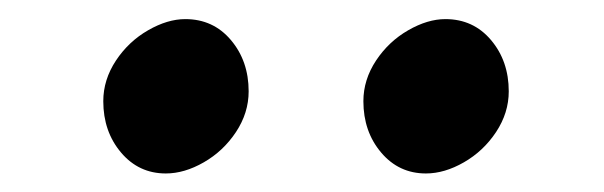

<svg xmlns="http://www.w3.org/2000/svg" viewBox="-20 -869 639 203"><path d="M242.9 -772.4Q242.9 -749.7 229.5 -729.4Q216.1 -709.2 195.5 -697.4Q175 -685.6 155.3 -685.6Q126.7 -685.6 108 -707.7Q89.2 -729.9 89.2 -762Q89.2 -784.7 102.6 -805Q116 -825.2 136.6 -837Q157.1 -848.8 175.9 -848.8Q205.4 -848.8 224.1 -826.7Q242.9 -804.5 242.9 -772.4ZM517.9 -772.4Q517.9 -749.7 504.5 -729.4Q491.1 -709.2 470.5 -697.4Q450 -685.6 430.3 -685.6Q401.7 -685.6 383 -707.7Q364.2 -729.9 364.2 -762Q364.2 -784.7 377.6 -805Q391 -825.2 411.6 -837Q432.1 -848.8 450.9 -848.8Q480.4 -848.8 499.1 -826.7Q517.9 -804.5 517.9 -772.4Z"/></svg>

Font: Inknut Antiqua Medium
Style: Regular
Weight: 500
Designer: Claus Eggers Sørensen
Foundry: Claus Eggers Sørensen
Version: Version 1.003; ttfautohint (v1.8.2) -l 8 -r 50 -G 200 -x 14 